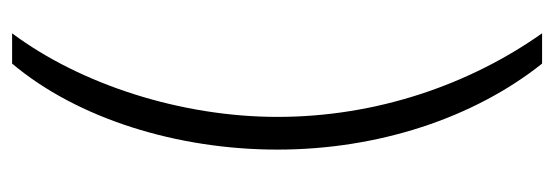

<svg xmlns="http://www.w3.org/2000/svg" viewBox="-319 -438 915 317"><g transform="rotate(90 138.5 -279.5)"><path d="M227 -280C227 -446 175 -604 85 -717H35C119 -598 173 -445 173 -280C173 -122 120 44 35 158H85C176 50 227 -115 227 -280Z"/></g></svg>

Font: Noto Sans Armenian ExtraCondensed Light
Style: Regular
Weight: 300
Width: 2
Designer: Monotype Design Team
Foundry: Monotype Imaging Inc.
Version: Version 2.008